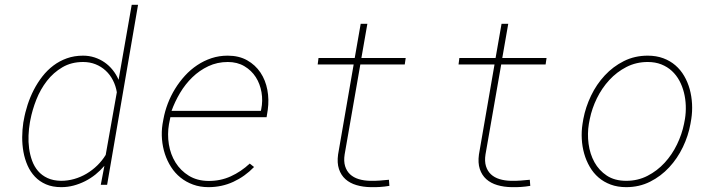

<svg xmlns="http://www.w3.org/2000/svg" viewBox="-20 -770 2975 800"><path d="M79.1 -269.5Q84.5 -301.3 95 -333.5Q105.5 -365.7 120.8 -395.5Q136.2 -425.3 156.5 -451.4Q176.8 -477.5 202.4 -496.8Q228 -516.1 258.8 -527.1Q289.6 -538.1 326.2 -538.1Q351.1 -538.1 373.8 -530.8Q396.5 -523.4 415.5 -510.3Q434.6 -497.1 449.5 -478.5Q464.4 -460 474.1 -437.5L528.8 -750H555.2L426.3 0H399.9L415 -79.1Q398.4 -59.6 378.2 -43.2Q357.9 -26.9 334.7 -15.1Q311.5 -3.4 286.6 3.2Q261.7 9.8 235.4 9.8Q198.7 9.8 171.6 -2Q144.5 -13.7 125.5 -33.9Q106.4 -54.2 94.7 -80.8Q83 -107.4 77.6 -137.5Q72.3 -167.5 72.5 -198.7Q72.8 -230 77.1 -259.3ZM104.5 -259.3Q100.1 -233.9 98.9 -206.1Q97.7 -178.2 101.3 -151.4Q105 -124.5 113.8 -100.3Q122.6 -76.2 138.4 -57.6Q154.3 -39.1 178 -28.1Q201.7 -17.1 234.4 -16.6Q262.7 -16.6 289.8 -24.4Q316.9 -32.2 341.1 -46.6Q365.2 -61 385.5 -80.8Q405.8 -100.6 420.4 -124.5L466.8 -385.7Q462.4 -412.6 450.4 -435.8Q438.5 -459 420.2 -475.8Q401.9 -492.7 378.2 -502.2Q354.5 -511.7 326.2 -511.7Q277.3 -511.7 240 -489.7Q202.6 -467.8 175.5 -432.9Q148.4 -397.9 131.3 -354.7Q114.3 -311.5 106.4 -269.5Z M848.6 9.8Q813.5 9.8 784.2 -1Q754.9 -11.7 731.9 -30.3Q709 -48.8 692.9 -74Q676.8 -99.1 667.2 -128.2Q657.7 -157.2 655 -189.2Q652.3 -221.2 657.2 -252.9L661.1 -274.4Q667 -306.6 679.2 -338.6Q691.4 -370.6 709.5 -399.9Q727.5 -429.2 750.7 -454.6Q773.9 -480 801.8 -498.5Q829.6 -517.1 861.3 -527.6Q893.1 -538.1 928.7 -538.1Q975.6 -538.1 1009.8 -518.8Q1043.9 -499.5 1065.2 -467.8Q1086.4 -436 1094 -395.5Q1101.6 -355 1095.7 -312.5L1090.8 -281.7H689.9L688.5 -274.4L684.1 -252.9Q676.8 -210.9 683.6 -168.7Q690.4 -126.5 711.4 -92.8Q732.4 -59.1 766.8 -37.8Q801.3 -16.6 848.1 -16.1Q898.4 -15.6 941.4 -35.2Q984.4 -54.7 1020.5 -88.4L1038.6 -74.2Q1000.5 -34.7 952.4 -12.5Q904.3 9.8 848.6 9.8ZM929.2 -511.7Q885.3 -511.7 848.1 -494.1Q811 -476.6 781.5 -448Q752 -419.4 730.2 -382.8Q708.5 -346.2 694.8 -308.1H1066.9L1068.4 -314.5Q1075.7 -350.1 1069.6 -385.5Q1063.5 -420.9 1045.7 -448.7Q1027.8 -476.6 998.3 -494.1Q968.8 -511.7 929.2 -511.7Z M1510.7 -670.9 1485.8 -528.3H1670.4L1666.5 -501.5H1481.4L1416 -126.5Q1411.6 -98.1 1418 -77.6Q1424.3 -57.1 1438.7 -43.7Q1453.1 -30.3 1474.6 -23.7Q1496.1 -17.1 1522.5 -16.6Q1542.5 -16.1 1561.8 -17.6Q1581.1 -19 1600.6 -21L1602.5 4.4Q1583 7.8 1563.7 9Q1544.4 10.3 1524.9 9.8Q1492.2 9.3 1465.1 1.2Q1438 -6.8 1419.4 -23.4Q1400.9 -40 1392.3 -65.7Q1383.8 -91.3 1388.7 -126.5L1453.6 -501.5H1303.7L1307.1 -528.3H1458L1482.9 -670.9Z M2097.7 -670.9 2072.8 -528.3H2257.3L2253.4 -501.5H2068.4L2002.9 -126.5Q1998.5 -98.1 2004.9 -77.6Q2011.2 -57.1 2025.6 -43.7Q2040 -30.3 2061.5 -23.7Q2083 -17.1 2109.4 -16.6Q2129.4 -16.1 2148.7 -17.6Q2168 -19 2187.5 -21L2189.5 4.4Q2169.9 7.8 2150.6 9Q2131.3 10.3 2111.8 9.8Q2079.1 9.3 2052 1.2Q2024.9 -6.8 2006.3 -23.4Q1987.8 -40 1979.2 -65.7Q1970.7 -91.3 1975.6 -126.5L2040.5 -501.5H1890.6L1894 -528.3H2044.9L2069.8 -670.9Z M2410.6 -274.4Q2419.9 -323.7 2442.6 -371.1Q2465.3 -418.5 2499.8 -455.6Q2534.2 -492.7 2579.3 -515.4Q2624.5 -538.1 2678.7 -538.1Q2714.8 -538.1 2743.7 -527.3Q2772.5 -516.6 2794.2 -497.8Q2815.9 -479 2830.8 -453.4Q2845.7 -427.7 2853.8 -398.4Q2861.8 -369.1 2863.5 -337.4Q2865.2 -305.7 2860.4 -274.4L2856.9 -253.9Q2848.1 -204.6 2825.4 -157.2Q2802.7 -109.9 2768.3 -72.8Q2733.9 -35.6 2688.7 -12.9Q2643.6 9.8 2589.4 9.8Q2553.2 9.8 2524.4 -1Q2495.6 -11.7 2473.9 -30.5Q2452.1 -49.3 2437.3 -75Q2422.4 -100.6 2414.1 -129.9Q2405.8 -159.2 2404.1 -190.9Q2402.3 -222.7 2407.2 -253.9ZM2433.6 -253.9Q2426.8 -212.9 2432.4 -170.7Q2438 -128.4 2456.8 -94.2Q2475.6 -60.1 2508.3 -38.3Q2541 -16.6 2589.4 -16.6Q2637.7 -16.6 2678 -37.4Q2718.3 -58.1 2749.3 -91.8Q2780.3 -125.5 2800.8 -168Q2821.3 -210.4 2830.1 -253.9L2834 -274.4Q2838.4 -301.8 2837.4 -329.8Q2836.4 -357.9 2829.8 -384.3Q2823.2 -410.6 2810.8 -433.8Q2798.3 -457 2779.5 -474.4Q2760.7 -491.7 2735.6 -501.7Q2710.4 -511.7 2678.7 -511.7Q2630.9 -511.7 2590.3 -491Q2549.8 -470.2 2518.8 -436.5Q2487.8 -402.8 2467 -360.4Q2446.3 -317.9 2437.5 -274.4Z"/></svg>

Font: Roboto Mono Thin
Style: Italic
Weight: 250
Designer: Google
Version: Version 2.000985; 2015; ttfautohint (v1.3)